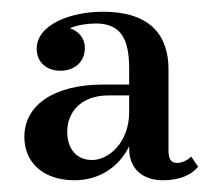

<svg xmlns="http://www.w3.org/2000/svg" viewBox="-20 -783 372 327"><path d="M317.5 -499 305.5 -516.5C300.5 -510.5 289.5 -505.5 282.5 -505.5C269 -505.5 267 -515 267 -527.5V-664.5C267 -717 242 -763 155 -763C100 -763 42.5 -741 42.5 -700C42.5 -676.5 60 -662.5 83 -662.5C104 -662.5 124.5 -675 124.5 -701.5C124.5 -718.5 113.5 -730 99 -735C113.5 -741 130.5 -743 143.5 -743C191.5 -743 200 -708 200 -664.5V-639H156C71 -639 21.5 -603.5 21.5 -550C21.5 -504.5 55.5 -476 107 -476C148.5 -476 182.5 -498 200 -534V-530C200 -494.5 224 -476 257.5 -476C286.5 -476 306.5 -485.5 317.5 -499ZM137 -510.5C110 -510.5 94.5 -529.5 94.5 -559C94.5 -590 116 -620.5 165 -620.5H200V-592.5C200 -539 164 -510.5 137 -510.5Z"/></svg>

Font: Bodoni* 06pt Medium
Style: Regular
Weight: 500
Version: Version 2.3